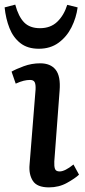

<svg xmlns="http://www.w3.org/2000/svg" viewBox="-38 -797 368 831"><path d="M116 -410Q117 -432 112 -441.5Q107 -451 92 -451Q79 -451 64.5 -447.5Q50 -444 30 -435L12 -487Q31 -498 65 -510.5Q99 -523 136 -523Q181 -523 203 -495Q225 -467 220 -405L197 -98Q196 -77 200 -66Q204 -55 220 -55Q243 -55 280 -85L304 -41Q287 -25 252 -5.5Q217 14 174 14Q122 14 104 -14.5Q86 -43 90 -85ZM130 -586Q81 -586 50 -610.5Q19 -635 3 -675.5Q-13 -716 -18 -765L28 -777Q42 -725 66.5 -700Q91 -675 135 -675Q181 -675 210 -703Q239 -731 253 -776L298 -765Q292 -720 271.5 -679Q251 -638 215.5 -612Q180 -586 130 -586Z"/></svg>

Font: Literata 12pt Medium
Style: Italic
Weight: 500
Italic angle: -2°
Designer: Latin by Veronika Burian and Jose Scaglione. Greek by Irene Vlachou. Cyrillic by Vera Evstafieva
Foundry: TypeTogether
Version: Version 3.002